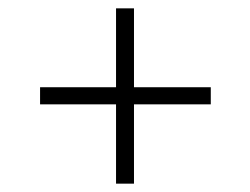

<svg xmlns="http://www.w3.org/2000/svg" viewBox="-20 -571 600 460"><path d="M258 -551H301V-131H258ZM485 -362V-321H76V-362Z"/></svg>

Font: Roboto Serif Thin
Style: Regular
Weight: 250
Designer: Greg Gazdowicz
Foundry: Commercial Type
Version: Version 1.004